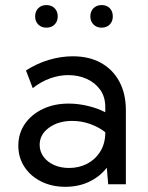

<svg xmlns="http://www.w3.org/2000/svg" viewBox="-20 -717 576 747"><path d="M469.7 0H400.9L395.5 -64.5Q368.7 -29.8 327.1 -10Q285.6 9.8 234.4 9.8Q181.6 9.8 140.1 -11Q98.6 -31.7 75 -67.9Q51.3 -104 51.3 -149.9Q51.3 -198.2 76.9 -235.1Q102.5 -272 146.7 -293Q190.9 -314 247.1 -314Q283.7 -314 321.8 -304.9Q359.9 -295.9 389.6 -280.3V-300.8Q389.6 -339.8 370.1 -367.4Q350.6 -395 317.9 -409.9Q285.2 -424.8 245.6 -424.8Q211.4 -424.8 175.8 -412.4Q140.1 -399.9 107.4 -374L81.1 -442.9Q123.5 -470.2 170.4 -484.1Q217.3 -498 263.2 -498Q326.7 -498 372.8 -472.4Q418.9 -446.8 444.3 -399.7Q469.7 -352.5 469.7 -288.1ZM248.5 -63.5Q286.1 -63.5 317.4 -79.1Q348.6 -94.7 368.2 -124.3Q387.7 -153.8 389.6 -194.3V-202.6Q362.8 -223.6 329.3 -235.1Q295.9 -246.6 261.2 -246.6Q207 -246.6 170.7 -220.2Q134.3 -193.8 134.3 -153.3Q134.3 -127.9 149.2 -107.4Q164.1 -86.9 189.9 -75.2Q215.8 -63.5 248.5 -63.5ZM375.5 -609.4Q356 -609.4 343.8 -621.6Q331.5 -633.8 331.5 -653.3Q331.5 -672.9 343.8 -685.1Q356 -697.3 375.5 -697.3Q395 -697.3 407 -685.1Q418.9 -672.9 418.9 -653.3Q418.9 -633.8 407 -621.6Q395 -609.4 375.5 -609.4ZM160.6 -609.4Q141.1 -609.4 128.9 -621.6Q116.7 -633.8 116.7 -653.3Q116.7 -672.9 128.9 -685.1Q141.1 -697.3 160.6 -697.3Q180.2 -697.3 192.4 -685.1Q204.6 -672.9 204.6 -653.3Q204.6 -633.8 192.4 -621.6Q180.2 -609.4 160.6 -609.4Z"/></svg>

Font: Kumbh Sans
Style: Regular
Weight: 400
Version: Version 1.005